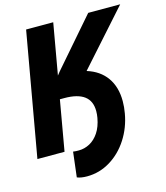

<svg xmlns="http://www.w3.org/2000/svg" viewBox="-153 -822 937 1087"><g transform="rotate(-15 315.0 -279.0)"><path d="M526.5 -192Q526.5 -157.5 520 -121.5Q506 -41 463.5 25Q421 91 358 129.2Q295 167.5 222 167.5Q186.5 167.5 163.5 158L181 11.5Q187.5 13 197 13.2Q206.5 13.5 214.5 13.5Q248 13.5 278.8 -3Q309.5 -19.5 332 -53.2Q354.5 -87 363.5 -137.5Q367 -157 367 -176.5Q367 -236 328 -265Q289 -294 212 -294H185.5L134 0H-25L103 -725H262L209.5 -426.5L224.5 -445.5L467 -725H654.5L373 -409.5Q447.5 -386.5 487 -330.8Q526.5 -275 526.5 -192Z"/></g></svg>

Font: JuliaMono ExtraBold
Style: Italic
Weight: 800
Italic angle: -9°
Monospace: yes
Designer: cormullion
Foundry: corm
Version: Version 0.057; ttfautohint (v1.8.4)